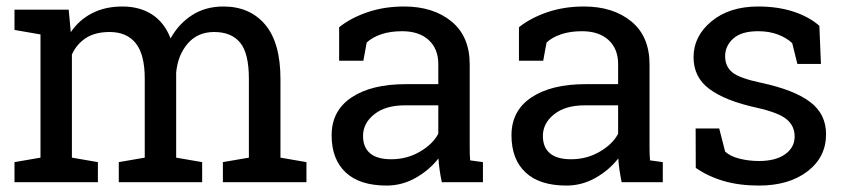

<svg xmlns="http://www.w3.org/2000/svg" viewBox="-20 -558 2596 588"><path d="M24.4 -61.5 104 -75.2V-452.6L24.4 -466.3V-528.3H190.4L196.8 -459.5Q222.2 -497.1 262.2 -517.6Q302.2 -538.1 355 -538.1Q407.7 -538.1 445.6 -513.7Q483.4 -489.3 502.4 -440.4Q527.3 -485.4 568.4 -511.7Q609.4 -538.1 664.1 -538.1Q745.1 -538.1 792 -482.7Q838.9 -427.2 838.9 -315.9V-75.2L918.5 -61.5V0H662.6V-61.5L742.2 -75.2V-316.9Q742.2 -395 715.3 -427.5Q688.5 -460 635.7 -460Q585.4 -460 554.9 -424.6Q524.4 -389.2 519.5 -335.4V-75.2L599.1 -61.5V0H343.8V-61.5L423.3 -75.2V-316.9Q423.3 -391.1 395.8 -425.5Q368.2 -460 315.9 -460Q272 -460 243.7 -441.9Q215.3 -423.8 200.2 -391.1V-75.2L279.8 -61.5V0H24.4Z M1333 0Q1328.6 -21.5 1326.2 -38.6Q1323.7 -55.7 1322.8 -72.8Q1294.9 -37.1 1253.2 -13.4Q1211.4 10.3 1164.1 10.3Q1081.5 10.3 1038.6 -30Q995.6 -70.3 995.6 -143.6Q995.6 -218.8 1056.4 -259.5Q1117.2 -300.3 1223.1 -300.3H1322.3V-361.8Q1322.3 -408.2 1293 -435.3Q1263.7 -462.4 1211.4 -462.4Q1175.3 -462.4 1147.7 -453.1Q1120.1 -443.8 1103 -427.7L1092.8 -372.1H1018.6V-474.6Q1054.7 -503.4 1106 -520.8Q1157.2 -538.1 1217.3 -538.1Q1307.1 -538.1 1362.8 -492.2Q1418.5 -446.3 1418.5 -360.8V-106.4Q1418.5 -96.2 1418.7 -86.4Q1418.9 -76.7 1419.9 -66.9L1459 -61.5V0ZM1178.2 -70.3Q1226.1 -70.3 1265.6 -93.3Q1305.2 -116.2 1322.3 -148.4V-235.4H1219.7Q1160.6 -235.4 1126.2 -208Q1091.8 -180.7 1091.8 -141.6Q1091.8 -106.9 1113.3 -88.6Q1134.8 -70.3 1178.2 -70.3Z M1883.8 0Q1879.4 -21.5 1877 -38.6Q1874.5 -55.7 1873.5 -72.8Q1845.7 -37.1 1804 -13.4Q1762.2 10.3 1714.8 10.3Q1632.3 10.3 1589.4 -30Q1546.4 -70.3 1546.4 -143.6Q1546.4 -218.8 1607.2 -259.5Q1668 -300.3 1773.9 -300.3H1873V-361.8Q1873 -408.2 1843.8 -435.3Q1814.5 -462.4 1762.2 -462.4Q1726.1 -462.4 1698.5 -453.1Q1670.9 -443.8 1653.8 -427.7L1643.6 -372.1H1569.3V-474.6Q1605.5 -503.4 1656.7 -520.8Q1708 -538.1 1768.1 -538.1Q1857.9 -538.1 1913.6 -492.2Q1969.2 -446.3 1969.2 -360.8V-106.4Q1969.2 -96.2 1969.5 -86.4Q1969.7 -76.7 1970.7 -66.9L2009.8 -61.5V0ZM1729 -70.3Q1776.9 -70.3 1816.4 -93.3Q1856 -116.2 1873 -148.4V-235.4H1770.5Q1711.4 -235.4 1677 -208Q1642.6 -180.7 1642.6 -141.6Q1642.6 -106.9 1664.1 -88.6Q1685.5 -70.3 1729 -70.3Z M2494.1 -362.3H2421.9L2406.2 -425.8Q2388.7 -442.4 2362.1 -452.4Q2335.4 -462.4 2301.8 -462.4Q2250.5 -462.4 2225.6 -439.9Q2200.7 -417.5 2200.7 -385.7Q2200.7 -354.5 2222.7 -336.4Q2244.6 -318.4 2312 -304.2Q2412.1 -282.7 2460.9 -245.8Q2509.8 -209 2509.8 -147Q2509.8 -76.7 2452.9 -33.2Q2396 10.3 2304.2 10.3Q2244.1 10.3 2196.3 -3.7Q2148.4 -17.6 2110.8 -43.9L2110.4 -164.6H2182.6L2200.7 -93.8Q2217.3 -78.6 2245.8 -71.8Q2274.4 -64.9 2304.2 -64.9Q2355.5 -64.9 2384.5 -85.7Q2413.6 -106.4 2413.6 -140.1Q2413.6 -171.9 2389.4 -192.4Q2365.2 -212.9 2297.9 -228Q2201.7 -249 2152.8 -285.2Q2104 -321.3 2104 -382.8Q2104 -447.3 2158.9 -492.7Q2213.9 -538.1 2301.8 -538.1Q2361.8 -538.1 2409.7 -522.5Q2457.5 -506.8 2489.3 -479Z"/></svg>

Font: TypoPRO Roboto Slab
Style: Regular
Weight: 400
Designer: Google
Version: Version 1.100263; 2013; ttfautohint (v0.94.20-1c74) -l 8 -r 